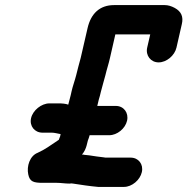

<svg xmlns="http://www.w3.org/2000/svg" viewBox="-20 -690 736 754"><path d="M147 -169H184C194 -169 208 -165 215 -164C216 -164 217 -164 218 -163L216 -154C214 -150 213 -146 211 -141C210 -140 207 -138 205 -137C180 -120 155 -102 128 -90C97 -78 84 -37 91 -5C97 24 112 28 149 28H203C220 28 235 31 253 31C258 30 263 30 267 31C299 36 332 41 365 44H467C498 44 530 17 537 -14C544 -45 524 -71 493 -71H398C395 -71 392 -71 388 -72C370 -74 348 -77 330 -80L311 -82C308 -83 305 -83 302 -83C312 -95 317 -107 320 -118L325 -138C328 -145 330 -152 332 -159H409C440 -159 472 -185 479 -216C486 -247 466 -274 435 -274H362L368 -299C371 -309 374 -319 376 -329C381 -350 389 -375 394 -395C399 -417 407 -440 412 -463L433 -555H570L558 -503C551 -472 572 -445 603 -445C634 -445 666 -472 673 -503L694 -595C701 -624 692 -645 666 -659C653 -666 640 -670 627 -670H428C371 -670 337 -636 324 -580L297 -463C291 -439 284 -417 279 -394C274 -374 265 -350 261 -331C259 -322 257 -312 254 -302L248 -279C238 -283 223 -284 211 -284H174C143 -284 109 -257 102 -226C95 -195 116 -169 147 -169Z"/></svg>

Font: Electronic
Style: UltHvIt
Weight: 900
Version: Version 1.011